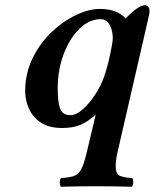

<svg xmlns="http://www.w3.org/2000/svg" viewBox="-20 -478 612 732"><path d="M309 110 345 -41Q314 -13 285.5 -1.5Q257 10 217 10Q167 10 136 -10.5Q105 -31 90.5 -63.5Q76 -96 76 -130Q76 -198 104 -255.5Q132 -313 176 -355Q220 -397 269.5 -420.5Q319 -444 361 -444Q425 -444 459 -408Q468 -417 480.5 -428.5Q493 -440 507 -449Q521 -458 532 -458Q550 -458 550 -435Q550 -427 548 -419L427 107Q424 120 422.5 133Q421 146 421 155Q421 185 436.5 192Q452 199 484 201Q488 205 488 217Q488 229 483 234Q446 233 408.5 232.5Q371 232 343 232Q320 232 284.5 232.5Q249 233 212 234Q208 229 208 217Q208 205 213 201Q243 199 260.5 193.5Q278 188 288.5 169.5Q299 151 309 110ZM410 -332Q410 -361 398 -383Q386 -405 364 -405Q320 -405 282.5 -368Q245 -331 222.5 -271Q200 -211 200 -141Q200 -87 209.5 -63Q219 -39 248 -39Q271 -39 296.5 -62Q322 -85 343.5 -118.5Q365 -152 376 -183Q386 -211 393.5 -242.5Q401 -274 405.5 -299Q410 -324 410 -332Z"/></svg>

Font: Libertinus Serif Semibold Italic
Style: Regular
Weight: 600
Italic angle: -11.5°
Designer: Philipp H. Poll, Khaled Hosny
Foundry: Caleb Maclennan
Version: Version 7.051;RELEASE